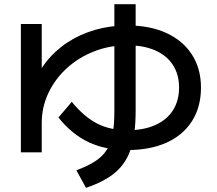

<svg xmlns="http://www.w3.org/2000/svg" viewBox="-20 -813 1040 920"><path d="M80 -83V-698H180V-388H133Q156 -458 199.5 -514Q243 -570 303 -609.5Q363 -649 436 -670Q509 -691 591 -691Q699 -691 778 -654.5Q857 -618 900 -551Q943 -484 943 -393Q943 -301 900.5 -233.5Q858 -166 779 -130Q700 -94 591 -94Q485 -94 405 -131.5Q325 -169 260 -250L324 -325Q384 -252 446.5 -220.5Q509 -189 591 -189Q669 -189 724.5 -214Q780 -239 809 -285Q838 -331 838 -393Q838 -457 808 -502.5Q778 -548 722.5 -572Q667 -596 591 -596Q506 -596 431.5 -567Q357 -538 300.5 -486.5Q244 -435 212 -367.5Q180 -300 180 -223V-83ZM346 3Q400 -17 435.5 -40Q471 -63 491.5 -94.5Q512 -126 520 -171.5Q528 -217 528 -283V-793H630V-283Q630 -174 608 -103.5Q586 -33 534 12Q482 57 392 87Z"/></svg>

Font: M PLUS 1 Thin Medium
Style: Regular
Weight: 500
Version: Version 1.001